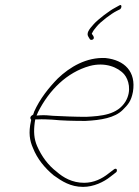

<svg xmlns="http://www.w3.org/2000/svg" viewBox="-20 -713 542 751"><path d="M99 -254C98 -250 100 -247 102 -244L101 -239C91 -194 96 -163 109 -134C126 -91 155 -56 190 -27C222 -4 256 18 305 18C346 18 386 -1 412 -22L434 -39C435 -40 437 -42 437 -44C438 -50 436 -53 432 -53C430 -53 427 -52 425 -50L404 -34C379 -14 347 2 309 2C262 2 227 -19 202 -41C168 -67 143 -101 125 -142C113 -170 111 -198 116 -235L118 -246H128C146 -247 165 -246 184 -245C222 -241 269 -240 314 -240C375 -243 429 -252 460 -283C481 -304 493 -317 500 -354C513 -433 467 -478 393 -486C318 -490 253 -451 206 -406C171 -370 136 -327 113 -275V-273L112 -272L110 -265C105 -262 100 -259 99 -254ZM123 -261 129 -275C172 -360 241 -430 331 -455C391 -471 442 -450 466 -422C483 -402 496 -358 471 -316C439 -264 377 -259 317 -256C276 -256 226 -258 188 -260C169 -262 153 -263 137 -262ZM327 -567 332 -559C333 -558 335 -557 337 -557C343 -557 346 -560 347 -564C348 -569 343 -576 339 -581C344 -592 350 -600 358 -609C373 -628 416 -660 436 -670L450 -677C457 -683 457 -698 447 -692L429 -682C409 -672 363 -637 347 -619C327 -597 316 -582 327 -567ZM314 -240Z"/></svg>

Font: Stray Cat
Style: ExLtObl
Weight: 200
Version: Version 1.0